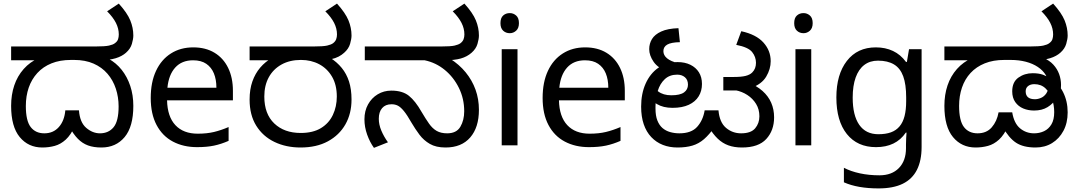

<svg xmlns="http://www.w3.org/2000/svg" viewBox="-20 -810 6009 1070"><path d="M216 12Q138 12 90 -46Q42 -104 42 -220Q42 -282 59.5 -334Q77 -386 112 -425.5Q147 -465 197 -487L212 -474H42V-551H512Q565 -551 587.5 -556Q610 -561 620 -569Q634 -579 638 -591.5Q642 -604 642 -618Q642 -651 626 -682.5Q610 -714 577 -747L642 -790Q689 -738 706 -696.5Q723 -655 723 -612Q723 -593 715 -565.5Q707 -538 682 -516Q672 -507 657.5 -499Q643 -491 625 -485.5Q607 -480 583 -477L584 -483Q627 -460 658 -421Q689 -382 706 -331Q723 -280 723 -220Q723 -104 674.5 -46Q626 12 545 12Q502 12 470.5 0.5Q439 -11 414 -36.5Q389 -62 366 -104L398 -109Q375 -58 346.5 -32Q318 -6 285 3Q252 12 216 12ZM227 -67Q277 -67 308 -102Q339 -137 344 -195H420Q425 -128 460.5 -97.5Q496 -67 537 -67Q585 -67 613 -101Q641 -135 641 -217Q641 -269 625.5 -316Q610 -363 579 -399Q548 -435 501.5 -455.5Q455 -476 393 -476H376Q314 -476 267 -457Q220 -438 188 -403Q156 -368 140 -321.5Q124 -275 124 -219Q124 -137 151 -102Q178 -67 227 -67Z M1057 -546Q1126 -546 1175.5 -516Q1225 -486 1251.5 -431.5Q1278 -377 1278 -304V-251H911Q913 -160 957.5 -112.5Q1002 -65 1082 -65Q1133 -65 1172.5 -74.5Q1212 -84 1254 -102V-25Q1213 -7 1173 1.5Q1133 10 1078 10Q1002 10 943.5 -21Q885 -52 852.5 -113.5Q820 -175 820 -264Q820 -352 849.5 -415Q879 -478 932.5 -512Q986 -546 1057 -546ZM1056 -474Q993 -474 956.5 -433.5Q920 -393 913 -321H1186Q1186 -367 1172 -401Q1158 -435 1129.5 -454.5Q1101 -474 1056 -474Z M1655 12Q1574 12 1509.5 -19Q1445 -50 1408 -109.5Q1371 -169 1371 -255Q1371 -312 1386.5 -356Q1402 -400 1430 -433Q1458 -466 1497 -488L1515 -474H1371V-551H1727Q1781 -551 1803 -556Q1825 -561 1836 -569Q1849 -579 1853.5 -591.5Q1858 -604 1858 -618Q1858 -651 1842 -682.5Q1826 -714 1793 -747L1858 -790Q1905 -738 1922 -696.5Q1939 -655 1939 -612Q1939 -593 1931 -565.5Q1923 -538 1898 -516Q1885 -504 1867 -494.5Q1849 -485 1825 -480L1820 -488Q1858 -464 1884.5 -431.5Q1911 -399 1925 -356Q1939 -313 1939 -255Q1939 -177 1905 -117Q1871 -57 1807.5 -22.5Q1744 12 1655 12ZM1656 -69Q1724 -69 1768.5 -96Q1813 -123 1835 -169.5Q1857 -216 1857 -272Q1857 -337 1830.5 -382.5Q1804 -428 1759 -452Q1714 -476 1657 -476Q1595 -476 1549 -450.5Q1503 -425 1478 -379.5Q1453 -334 1453 -272Q1453 -175 1508.5 -122Q1564 -69 1656 -69Z M2463 12Q2410 12 2375.5 -8Q2341 -28 2317.5 -59.5Q2294 -91 2274 -125Q2249 -169 2231 -191Q2213 -213 2197.5 -221Q2182 -229 2162 -229Q2128 -229 2109.5 -207.5Q2091 -186 2091 -148Q2091 -116 2105 -82.5Q2119 -49 2142 -17L2064 14Q2041 -18 2026 -60Q2011 -102 2011 -145Q2011 -192 2031 -228Q2051 -264 2085 -284.5Q2119 -305 2161 -305Q2223 -305 2259 -276Q2295 -247 2329 -187Q2352 -148 2371 -121Q2390 -94 2413.5 -80.5Q2437 -67 2472 -67Q2524 -67 2545.5 -103.5Q2567 -140 2567 -190Q2567 -260 2537.5 -320Q2508 -380 2458.5 -420.5Q2409 -461 2347 -474H2013V-551H2438Q2492 -551 2513.5 -556Q2535 -561 2546 -569Q2559 -579 2563.5 -591.5Q2568 -604 2568 -618Q2568 -651 2552 -682.5Q2536 -714 2503 -747L2568 -790Q2615 -738 2632 -696.5Q2649 -655 2649 -612Q2649 -593 2641 -565.5Q2633 -538 2608 -516Q2583 -494 2548 -484Q2513 -474 2455 -474H2431L2488 -483Q2539 -451 2575 -407Q2611 -363 2630 -310.5Q2649 -258 2649 -198Q2649 -100 2600.5 -44Q2552 12 2463 12Z M2864 -536V0H2776V-536ZM2821 -737Q2841 -737 2856.5 -723.5Q2872 -710 2872 -681Q2872 -653 2856.5 -639Q2841 -625 2821 -625Q2799 -625 2784 -639Q2769 -653 2769 -681Q2769 -710 2784 -723.5Q2799 -737 2821 -737Z M3241 -546Q3310 -546 3359.5 -516Q3409 -486 3435.5 -431.5Q3462 -377 3462 -304V-251H3095Q3097 -160 3141.5 -112.5Q3186 -65 3266 -65Q3317 -65 3356.5 -74.5Q3396 -84 3438 -102V-25Q3397 -7 3357 1.5Q3317 10 3262 10Q3186 10 3127.5 -21Q3069 -52 3036.5 -113.5Q3004 -175 3004 -264Q3004 -352 3033.5 -415Q3063 -478 3116.5 -512Q3170 -546 3241 -546ZM3240 -474Q3177 -474 3140.5 -433.5Q3104 -393 3097 -321H3370Q3370 -367 3356 -401Q3342 -435 3313.5 -454.5Q3285 -474 3240 -474Z M3756 12Q3711 12 3674 -2.5Q3637 -17 3609.5 -46Q3582 -75 3567.5 -117.5Q3553 -160 3553 -216Q3553 -288 3578 -344Q3603 -400 3648.5 -432Q3694 -464 3756 -464Q3797 -464 3827.5 -449Q3858 -434 3875 -407Q3892 -380 3892 -342Q3892 -303 3873.5 -273Q3855 -243 3818.5 -226Q3782 -209 3728 -209Q3676 -209 3641 -230Q3606 -251 3587 -274L3607 -340Q3620 -322 3648 -300.5Q3676 -279 3721 -279Q3770 -279 3792 -295Q3814 -311 3814 -338Q3814 -365 3797 -379.5Q3780 -394 3754 -394Q3712 -394 3685 -369Q3658 -344 3645.5 -303Q3633 -262 3633 -215V-205Q3633 -165 3643.5 -138.5Q3654 -112 3672 -96.5Q3690 -81 3714.5 -74Q3739 -67 3766 -67Q3833 -67 3865.5 -103.5Q3898 -140 3907 -195H3984Q3990 -128 4026 -97.5Q4062 -67 4110 -67Q4165 -67 4188.5 -95Q4212 -123 4212 -162Q4212 -201 4193.5 -231Q4175 -261 4145 -280.5Q4115 -300 4079 -307L4147 -352Q4197 -332 4229.5 -303Q4262 -274 4278 -237Q4294 -200 4294 -156Q4294 -83 4250.5 -35.5Q4207 12 4115 12Q4072 12 4039 0Q4006 -12 3979.5 -37.5Q3953 -63 3930 -102L3963 -103Q3933 -60 3903.5 -34.5Q3874 -9 3838.5 1.5Q3803 12 3756 12ZM3702 -412Q3648 -429 3623 -465Q3598 -501 3598 -536Q3598 -567 3613.5 -592.5Q3629 -618 3665 -634.5Q3701 -651 3761 -653L3769 -575Q3720 -574 3698.5 -561.5Q3677 -549 3677 -525Q3677 -502 3697.5 -485Q3718 -468 3759 -458ZM4011 -306V-381H4068Q4111 -381 4135 -387Q4159 -393 4172 -406Q4183 -417 4188 -430.5Q4193 -444 4193 -460Q4193 -493 4171.5 -520Q4150 -547 4083 -560L4111 -636Q4194 -618 4234.5 -573Q4275 -528 4275 -469Q4275 -425 4250 -383Q4225 -341 4166 -320Q4153 -316 4143 -312.5Q4133 -309 4121.5 -307.5Q4110 -306 4090 -306Z M4501 -536V0H4413V-536ZM4458 -737Q4478 -737 4493.5 -723.5Q4509 -710 4509 -681Q4509 -653 4493.5 -639Q4478 -625 4458 -625Q4436 -625 4421 -639Q4406 -653 4406 -681Q4406 -710 4421 -723.5Q4436 -737 4458 -737Z M4861 -546Q4914 -546 4956.5 -526Q4999 -506 5029 -465H5034L5046 -536H5116V9Q5116 85 5090 136.5Q5064 188 5011 214Q4958 240 4876 240Q4818 240 4769.5 231.5Q4721 223 4683 206V125Q4721 145 4772 156Q4823 167 4881 167Q4950 167 4989.5 126.5Q5029 86 5029 16V-5Q5029 -17 5030 -39.5Q5031 -62 5032 -71H5028Q5000 -30 4958.5 -10Q4917 10 4862 10Q4758 10 4699.5 -63Q4641 -136 4641 -267Q4641 -395 4699.5 -470.5Q4758 -546 4861 -546ZM4873 -472Q4828 -472 4796.5 -448Q4765 -424 4748.5 -378Q4732 -332 4732 -266Q4732 -167 4768.5 -114.5Q4805 -62 4875 -62Q4916 -62 4945 -72.5Q4974 -83 4993 -105.5Q5012 -128 5021 -163Q5030 -198 5030 -246V-267Q5030 -340 5013.5 -385Q4997 -430 4962 -451Q4927 -472 4873 -472Z M5417 12Q5339 12 5291 -46Q5243 -104 5243 -220Q5243 -282 5260.5 -334Q5278 -386 5313 -425.5Q5348 -465 5398 -487L5413 -474H5243V-551H5719Q5772 -551 5794.5 -556Q5817 -561 5827 -569Q5841 -579 5845 -591.5Q5849 -604 5849 -618Q5849 -651 5833 -682.5Q5817 -714 5784 -747L5849 -790Q5896 -738 5913 -696.5Q5930 -655 5930 -612Q5930 -593 5922 -565.5Q5914 -538 5889 -516Q5879 -507 5864.5 -499Q5850 -491 5832 -485.5Q5814 -480 5790 -477L5793 -488Q5828 -474 5850 -450Q5872 -426 5882.5 -397Q5893 -368 5893 -337Q5893 -319 5890.5 -305Q5888 -291 5880 -275Q5878 -271 5873 -268Q5868 -265 5866 -261Q5849 -232 5818 -213Q5787 -194 5743 -194Q5710 -194 5682.5 -205.5Q5655 -217 5638 -241Q5621 -265 5621 -301Q5621 -353 5655.5 -377.5Q5690 -402 5735 -402Q5769 -402 5792.5 -393.5Q5816 -385 5834 -372Q5879 -347 5904.5 -296.5Q5930 -246 5930 -184Q5930 -125 5906.5 -81Q5883 -37 5843 -12.5Q5803 12 5751 12Q5683 12 5642.5 -14.5Q5602 -41 5567 -104L5599 -109Q5576 -58 5547.5 -32Q5519 -6 5486 3Q5453 12 5417 12ZM5428 -67Q5478 -67 5507 -100.5Q5536 -134 5545 -184H5621Q5631 -123 5664.5 -95Q5698 -67 5743 -67Q5773 -67 5798.5 -79Q5824 -91 5839.5 -117Q5855 -143 5855 -185Q5855 -223 5843 -258.5Q5831 -294 5806.5 -317.5Q5782 -341 5744 -341Q5723 -341 5709.5 -330.5Q5696 -320 5696 -301Q5696 -279 5709 -268Q5722 -257 5748 -257Q5764 -257 5781.5 -264.5Q5799 -272 5811 -289.5Q5823 -307 5823 -337Q5823 -367 5807.5 -392.5Q5792 -418 5763.5 -437Q5735 -456 5696.5 -466Q5658 -476 5612 -476H5577Q5515 -476 5468 -457Q5421 -438 5389 -403.5Q5357 -369 5341 -322Q5325 -275 5325 -220Q5325 -137 5352 -102Q5379 -67 5428 -67Z"/></svg>

Font: lkannada85
Style: Book
Weight: 400
Designer: Jelle Bosma - Monotype Design Team
Foundry: Monotype Imaging Inc.
Version: Version 2.003